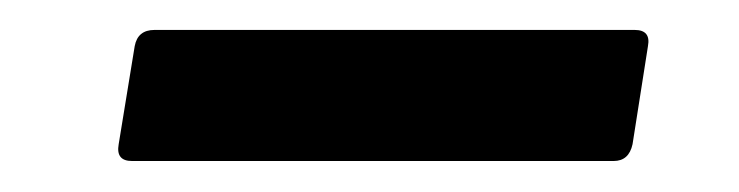

<svg xmlns="http://www.w3.org/2000/svg" viewBox="-20 -329 489 127"><path d="M67.3 -222.5Q56.5 -222.5 58.5 -233.6L69.1 -298.5Q71.1 -309.2 82.2 -309.2H399.8Q410.6 -309.2 408.6 -298.5L398.4 -233.6Q396 -222.5 385.9 -222.5Z"/></svg>

Font: Sofia Sans Semi Condensed
Style: Italic
Weight: 400
Italic angle: -9°
Designer: Botio Nikoltchev, Ani Petrova
Foundry: lettersoup
Version: Version 4.101